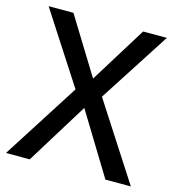

<svg xmlns="http://www.w3.org/2000/svg" viewBox="-107 -805 823 897"><g transform="rotate(15 305.0 -357.0)"><path d="M607 0H484L302 -298L118 0H3L240 -371L18 -714H138L306 -441L475 -714H590L368 -370Z"/></g></svg>

Font: Noto Sans Thai Medium
Style: Regular
Weight: 500
Designer: Monotype Design Team
Foundry: Monotype Imaging Inc.
Version: Version 2.001